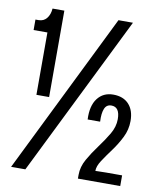

<svg xmlns="http://www.w3.org/2000/svg" viewBox="-82 -785 697 849"><g transform="rotate(10 267.0 -360.5)"><path d="M81 -333V-613H19V-660H33Q56 -660 69.5 -677Q83 -694 85 -721H138V-333ZM26 0 381 -721H446L90 0ZM326 0V-17Q326 -53 345.5 -87.5Q365 -122 390 -155.5Q415 -189 434.5 -222Q454 -255 454 -289Q454 -344 416 -344Q394 -344 385.5 -323Q377 -302 379 -265H323Q320 -326 345.5 -359.5Q371 -393 416 -393Q461 -393 486 -366Q511 -339 511 -291Q511 -252 493.5 -217Q476 -182 453 -151Q430 -120 413 -94Q396 -68 396 -47Q406 -47 418.5 -47.5Q431 -48 444 -48H516V0Z"/></g></svg>

Font: Mona Sans Condensed Medium
Style: Regular
Weight: 500
Width: 3
Designer: Deni Anggara
Foundry: GitHub
Version: Version 1.001; ttfautohint (v1.8.4.7-5d5b);gftools[0.9.31]